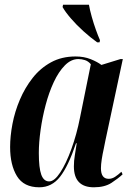

<svg xmlns="http://www.w3.org/2000/svg" viewBox="-20 -786 563 816"><path d="M147 10Q81 10 52 -37.5Q23 -85 23 -161Q23 -207 33 -259.5Q43 -312 64.5 -362.5Q86 -413 118.5 -454.5Q151 -496 196.5 -521Q242 -546 301 -546Q337 -546 365.5 -534.5Q394 -523 411 -510L492 -535H502L428 -189Q426 -176 421 -154Q416 -132 412.5 -109.5Q409 -87 409 -71Q409 -26 442 -26Q456 -26 469 -34.5Q482 -43 496 -56L501 -45Q483 -28 454 -9Q425 10 379 10Q294 10 294 -79Q294 -103 298 -126Q302 -149 306 -177H303Q270 -79 235 -34.5Q200 10 147 10ZM189 -15Q211 -15 236 -53Q261 -91 283.5 -153Q306 -215 320 -286L366 -513Q355 -526 341 -530.5Q327 -535 313 -535Q282 -535 255.5 -508Q229 -481 208.5 -437Q188 -393 174 -340Q160 -287 152.5 -233.5Q145 -180 145 -136Q145 -72 155.5 -43.5Q166 -15 189 -15ZM393 -606Q365 -626 335 -653Q305 -680 281 -708Q257 -736 246 -756L248 -766H358Q362 -743 370 -714.5Q378 -686 387.5 -659.5Q397 -633 405 -615L403 -606Z"/></svg>

Font: Noto Serif Display ExtraCondensed
Style: Bold Italic
Weight: 700
Width: 2
Italic angle: -12°
Designer: Monotype Design Team
Foundry: Monotype Imaging Inc.
Version: Version 2.009